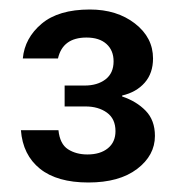

<svg xmlns="http://www.w3.org/2000/svg" viewBox="-20 -731 378 404"><path d="M166 -347Q100 -347 64 -376Q28 -405 24 -457H103Q106 -428 123 -417Q140 -406 164 -406Q191 -406 207 -419Q223 -432 223 -455Q223 -481 205 -494Q187 -507 160 -507H116V-551H158Q185 -551 202 -564Q219 -577 219 -602Q219 -625 204 -638.5Q189 -652 162 -652Q112 -652 102 -608H28Q32 -651 67.5 -681Q103 -711 169 -711Q226 -711 264 -681.5Q302 -652 302 -608Q302 -577 284.5 -557Q267 -537 237 -530V-528Q267 -518 286.5 -498Q306 -478 306 -445Q306 -404 268.5 -375.5Q231 -347 166 -347Z"/></svg>

Font: DM Sans Medium
Style: Regular
Weight: 500
Designer: Colophon Foundry, Jonny Pinhorn
Foundry: Colophon Foundry
Version: Version 4.004; ttfautohint (v1.8.4.7-5d5b)